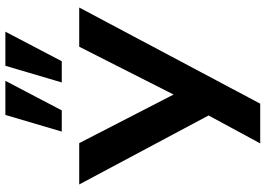

<svg xmlns="http://www.w3.org/2000/svg" viewBox="-157 -652 989 715"><g transform="rotate(-90 337.5 -294.5)"><path d="M161 180 287 -53V29L8 -494H162L353 -123H333L521 -494H667L309 180ZM388 -559 450 -769H577L467 -559ZM205 -559 267 -769H394L284 -559Z"/></g></svg>

Font: Nunito Sans 10pt Expanded
Style: Bold
Weight: 700
Width: 7
Designer: Vernon Adams
Foundry: Vernon Adams
Version: Version 3.101;gftools[0.9.27]